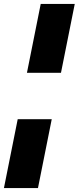

<svg xmlns="http://www.w3.org/2000/svg" viewBox="-42 -762 400 976"><path d="M95 -392 165 -742H338L268 -392ZM-22 194 48 -156H221L151 194Z"/></svg>

Font: Montserrat Thin ExtraBold
Style: Italic
Weight: 800
Italic angle: -11.3°
Version: Version 9.000